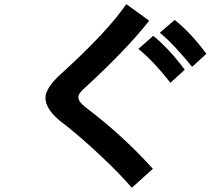

<svg xmlns="http://www.w3.org/2000/svg" viewBox="-20 -847 1040 918"><path d="M197.3 -379.9Q197.3 -427.7 276.4 -498Q493.2 -695.3 584 -827.1L693.4 -748Q586.9 -612.3 389.6 -430.7Q354.5 -400.4 354.5 -383.8Q354.5 -369.1 366.2 -355.5Q377.9 -341.8 409.2 -318.4Q572.3 -193.4 710.9 -40L610.4 50.8Q553.7 -15.6 459 -104.5Q364.3 -193.4 285.2 -254.9Q197.3 -319.3 197.3 -379.9ZM744.1 -690.4 815.4 -752Q894.5 -687.5 966.8 -589.8L898.4 -527.3Q865.2 -569.3 821.3 -616.7Q777.3 -664.1 744.1 -690.4ZM641.6 -613.3 712.9 -675.8Q789.1 -613.3 863.3 -513.7L794.9 -451.2Q713.9 -554.7 641.6 -613.3Z"/></svg>

Font: Gothic A1 ExtraBold
Style: Regular
Weight: 800
Designer: HanYang I&C Co.,Ltd.
Foundry: HanYang I&C Co.,Ltd.
Version: Version 2.50